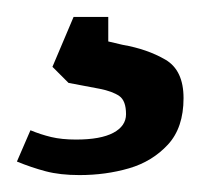

<svg xmlns="http://www.w3.org/2000/svg" viewBox="-20 -20 237 227"><path d="M74 187Q51 187 34 182.5Q17 178 0 171L16 134Q28 139 40.5 142Q53 145 70 145Q99 145 114 137Q129 129 129 115Q129 99 121 93.5Q113 88 98 85L61 78L42 59L67 0H108V29L125 33Q154 38 175.5 50.5Q197 63 197 96Q197 131 178.5 151Q160 171 132.5 179Q105 187 74 187Z"/></svg>

Font: Faustina Light
Style: Regular
Weight: 400
Version: Version 1.200